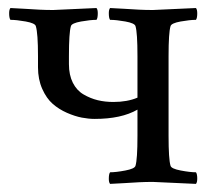

<svg xmlns="http://www.w3.org/2000/svg" viewBox="-20 -453 535 476"><path d="M5.9 -403.8Q2.9 -407.7 2.7 -418.5Q2.4 -429.2 5.9 -433.1Q20 -432.6 41 -431.2Q62 -429.7 78.1 -429Q94.2 -428.2 111.8 -428.2Q116.7 -428.2 219.2 -433.1Q222.7 -429.2 222.4 -418.5Q222.2 -407.7 219.2 -403.8Q204.1 -403.8 180.9 -399.7Q157.7 -395.5 155.8 -388.2Q150.9 -372.1 150.9 -314V-293.9Q150.9 -267.1 160.6 -247.8Q170.4 -228.5 187.3 -218.8Q204.1 -209 222.2 -204.6Q240.2 -200.2 261.2 -200.2Q295.4 -200.2 320.8 -210.9V-314Q320.8 -372.1 315.9 -388.2Q314 -395.5 291 -399.7Q268.1 -403.8 252.9 -403.8Q250 -407.7 249.8 -418.5Q249.5 -429.2 252.9 -433.1Q267.1 -432.6 288.1 -431.2Q309.1 -429.7 325.2 -429Q341.3 -428.2 358.9 -428.2Q363.3 -428.2 465.8 -433.1Q469.2 -429.2 469 -418.5Q468.8 -407.7 465.8 -403.8Q450.7 -403.8 427.7 -399.7Q404.8 -395.5 402.8 -388.2Q397.9 -372.1 397.9 -314V-116.2Q397.9 -58.1 402.8 -42Q404.8 -34.7 428 -30.3Q451.2 -25.9 465.8 -25.9Q468.8 -22 469 -11.5Q469.2 -1 465.8 2.9Q363.3 -2 358.9 -2Q341.3 -2 325.2 -1.2Q309.1 -0.5 288.1 1Q267.1 2.4 252.9 2.9Q249.5 -1 249.8 -11.5Q250 -22 252.9 -25.9Q267.6 -25.9 290.8 -30.3Q314 -34.7 315.9 -42Q320.8 -58.1 320.8 -116.2V-181.2Q280.8 -158.2 214.8 -158.2Q199.7 -158.2 182.9 -161.4Q166 -164.6 146 -173.3Q126 -182.1 110.6 -195.6Q95.2 -209 84.7 -232.7Q74.2 -256.3 74.2 -286.1V-314Q74.2 -370.6 68.8 -388.2Q66.9 -395.5 43.9 -399.7Q21 -403.8 5.9 -403.8Z"/></svg>

Font: Crimson
Style: Roman
Weight: 400
Version: Version 0.8